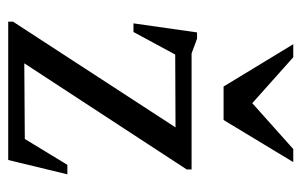

<svg xmlns="http://www.w3.org/2000/svg" viewBox="-150 -566 717 456"><g transform="rotate(90 208.0 -338.5)"><path d="M32 0V-11.5L295.5 -416.5L317.5 -397.5L76 -396.5L124 -422.5L56.5 -297.5H36L57.5 -448.5H72.5L107.5 -435.5H383V-424L118 -18.5L101 -38L323.5 -39.5L296 -15.5L372 -140.5H394.5L360.5 0ZM233.5 -572.5H217.5L334.5 -677H365.5L265.5 -511.5H186L85.5 -677H116.5Z"/></g></svg>

Font: Newsreader 24pt
Style: Regular
Weight: 400
Designer: Hugues Gentile
Foundry: Production Type
Version: Version 1.003